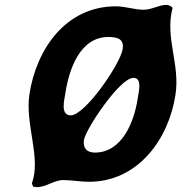

<svg xmlns="http://www.w3.org/2000/svg" viewBox="-20 -740 745 789"><path d="M111 13 116 27C117 27 128 29 132 29C170 29 202 0 239 0C276 0 309 7 346 7C546 7 673 -167 701 -350C721 -477 657 -583 689 -707C686 -715 670 -720 664 -720C634 -720 603 -700 571 -700C531 -700 497 -714 456 -714C250 -714 129 -537 101 -353C82 -228 150 -92 111 13ZM545 -330C531 -242 483 -113 370 -113C337 -113 320 -131 325 -165C332 -209 472 -420 528 -420C565 -420 551 -367 545 -330ZM249 -359C263 -451 307 -588 425 -588C461 -588 491 -581 484 -538C474 -476 329 -266 271 -266C226 -266 245 -331 249 -359Z"/></svg>

Font: Asimov Print
Style: Regular
Weight: 500
Designer: Google
Version: Version 2.000980: 2014